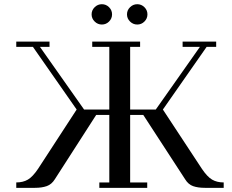

<svg xmlns="http://www.w3.org/2000/svg" viewBox="-20 -902 1114 922"><path d="M58.1 0V-25.9Q90.8 -25.9 114 -39.6Q137.2 -53.2 163.1 -91.8L348.1 -376L138.2 -676.8H58.1V-702.1H217.8V-676.8H171.9L383.8 -376H504.9V-676.8H422.9V-702.1H652.8V-676.8H605V-376H728L939.9 -676.8H856.9V-702.1H1018.1V-676.8H972.2L762.2 -376L949.2 -91.8Q975.1 -53.2 998.3 -39.6Q1021.5 -25.9 1054.2 -25.9V0H963.9Q930.7 0 907.5 -8.1Q884.3 -16.1 869.1 -41L668 -350.1H605V-25.9H687V0H457V-25.9H504.9V-350.1H441.9L243.2 -41Q228 -16.6 204.6 -8.3Q181.2 0 147.9 0ZM434.6 -798.6Q419.9 -813 419.9 -833Q419.9 -853 434.6 -867.4Q449.2 -881.8 469.2 -881.8Q489.3 -881.8 503.7 -867.4Q518.1 -853 518.1 -833Q518.1 -813 503.7 -798.6Q489.3 -784.2 469.2 -784.2Q449.2 -784.2 434.6 -798.6ZM604.5 -798.6Q589.8 -813 589.8 -833Q589.8 -853 604.5 -867.4Q619.1 -881.8 639.2 -881.8Q659.2 -881.8 673.6 -867.4Q688 -853 688 -833Q688 -813 673.6 -798.6Q659.2 -784.2 639.2 -784.2Q619.1 -784.2 604.5 -798.6Z"/></svg>

Font: Dehuti
Style: Bold
Weight: 700
Version: Version 1.2